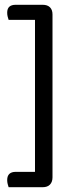

<svg xmlns="http://www.w3.org/2000/svg" viewBox="-20 -671 309 801"><path d="M199 -602V56H126V-602ZM199 -588H16Q14 -594 12 -601.5Q10 -609 10 -618Q10 -635 19 -643Q28 -651 45 -651H158Q178 -651 188.5 -640.5Q199 -630 199 -611ZM158 110H16Q14 104 12 96.5Q10 89 10 80Q10 63 19 54.5Q28 46 45 46H199V69Q199 88 188.5 99Q178 110 158 110Z"/></svg>

Font: Baloo Bhaijaan 2
Style: Regular
Weight: 400
Designer: Sanskriti Dholi, Noopur Datye and Ek Type
Foundry: Ek Type
Version: Version 1.701